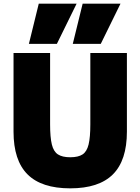

<svg xmlns="http://www.w3.org/2000/svg" viewBox="-20 -1020 768 1050"><path d="M531 -780H378L432 -1000H639ZM291 -780H138L192 -1000H399ZM364 10Q207 10 130.5 -66.5Q54 -143 54 -300V-730H254V-340Q254 -269 263.5 -230Q273 -191 297 -175.5Q321 -160 364 -160Q408 -160 431.5 -175.5Q455 -191 464.5 -230Q474 -269 474 -340V-730H674V-300Q674 -143 597.5 -66.5Q521 10 364 10Z"/></svg>

Font: M PLUS 2 Black
Style: Regular
Weight: 900
Designer: Coji Morishita
Foundry: UNDERFOREST DESIGN
Version: Version 1.001